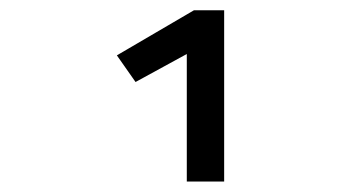

<svg xmlns="http://www.w3.org/2000/svg" viewBox="-20 -672 655 369"><path d="M339 -323.1V-568.2L240.5 -514.4L204.6 -565.6L352.8 -652.3H410.8V-323.1Z"/></svg>

Font: FiraCode Nerd Font
Style: Regular
Weight: 400
Designer: Carrois Corporate, Edenspiekermann AG, Nikita Prokopov
Foundry: Carrois Corporate, Edenspiekermann AG, Nikita Prokopov
Version: Version 6.002;Nerd Fonts 3.4.0